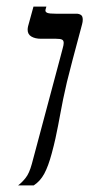

<svg xmlns="http://www.w3.org/2000/svg" viewBox="-20 -560 270 580"><path d="M136.2 -96.2Q126 -58.1 113.8 -35.4Q101.6 -12.7 82 0H34.7Q45.9 -8.3 57.1 -22.2Q68.4 -36.1 76.2 -64.9L162.6 -388.2Q166.5 -403.8 169.4 -414.1Q172.4 -424.3 172.4 -430.2Q172.4 -438 167.2 -440.4Q162.1 -442.9 149.4 -442.9H104Q86.4 -442.9 75 -449.5Q63.5 -456.1 63.5 -470.2Q63.5 -475.1 64.9 -481L81.1 -540H120.1L117.7 -531.7Q117.2 -530.8 117.2 -528.3Q117.2 -523.4 123.3 -521Q129.4 -518.6 147.9 -518.6H210.9Q218.3 -518.6 224.1 -515.1Q230 -511.7 230 -500.5Q230 -494.1 228 -486.8L199.2 -378.9Q189 -340.8 182.1 -312Q175.3 -283.2 170.7 -260.3Q166 -237.3 162.6 -218.3Q159.2 -199.2 155.5 -180.7Q151.9 -162.1 147.5 -141.8Q143.1 -121.6 136.2 -96.2Z"/></svg>

Font: Arian Grqi
Style: Italic
Weight: 400
Italic angle: -15°
Designer: Ruben Hakobyan (Tarumian)
Foundry: Ruben Hakobyan (Tarumian)
Version: Version 1.002